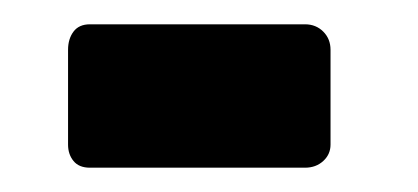

<svg xmlns="http://www.w3.org/2000/svg" viewBox="-20 -303 344 158"><path d="M231 -283Q240 -283 246 -277Q252 -271 252 -262V-184Q252 -176 246 -170.5Q240 -165 231 -165H54Q45 -165 40.5 -170.5Q36 -176 36 -184V-262Q36 -271 40.5 -277Q45 -283 54 -283Z"/></svg>

Font: Stadtwerke
Style: Bold
Weight: 700
Designer: Santiago Orozco
Foundry: Typemade
Version: Version 1.003